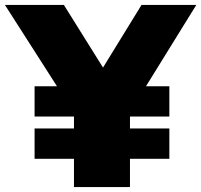

<svg xmlns="http://www.w3.org/2000/svg" viewBox="-52 -760 818 780"><path d="M88.5 -115V-238H248.5V-286.5H88.5V-409.5H179.5L-32 -740H207.5L366.5 -485.5L523 -740H745.5L541 -409.5H636V-286.5H476V-238H636V-115H476V0H248.5V-115Z"/></svg>

Font: Encode Sans SmExp Black
Style: Regular
Weight: 900
Width: 6
Designer: Multiple Designers
Foundry: Impallari Type
Version: Version 3.002; ttfautohint (v1.8.3) -l 8 -r 50 -G 200 -x 14 